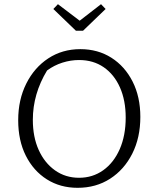

<svg xmlns="http://www.w3.org/2000/svg" viewBox="-20 -890 757 918"><path d="M351 8Q268 8 204 -32.5Q140 -73 103.5 -145.5Q67 -218 67 -315Q67 -413 105.5 -490Q144 -567 211 -611Q278 -655 364 -655Q448 -655 512.5 -614Q577 -573 614 -500Q651 -427 651 -331Q651 -232 612.5 -155.5Q574 -79 506.5 -35.5Q439 8 351 8ZM358 -40Q423 -40 473.5 -76Q524 -112 552.5 -177Q581 -242 581 -328Q581 -410 553.5 -472Q526 -534 476 -568.5Q426 -603 358 -603Q318 -603 278.5 -590.5Q239 -578 205 -553Q137 -441 137 -317Q137 -235 165 -173Q193 -111 243 -75.5Q293 -40 358 -40ZM343 -743 235 -847 257 -870 361 -791 463 -870 485 -847 377 -743Z"/></svg>

Font: Piazzolla Light
Style: Regular
Weight: 300
Designer: Juan Pablo del Peral
Foundry: Huerta Tipografica
Version: Version 1.330